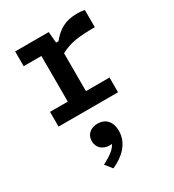

<svg xmlns="http://www.w3.org/2000/svg" viewBox="-217 -659 1055 1167"><g transform="rotate(-30 310.0 -76.0)"><path d="M304 -527.5H68.5V-424H193V-103.5H68.5V0H486V-103.5H320.5V-369.5C391.5 -407.5 456.5 -413 561.5 -413V-534C546 -537.5 529.5 -539 510 -539C424.5 -539 375.5 -508 327.5 -449.5H311ZM282 254.5C287 254.5 292 254 297 253.5C279 291 236.5 314.5 192 338.5L230.5 386.5C303 354.5 373.5 296.5 373.5 205.5C373.5 135 333 102.5 282 102.5C234 102.5 199 131 199 178C199 225.5 234.5 254.5 282 254.5Z"/></g></svg>

Font: Monaspace Neon SemiBold
Style: Regular
Weight: 600
Designer: Riley Cran & the Lettermatic Team
Foundry: Lettermatic
Version: Version 1.200 (Monaspace Neon)